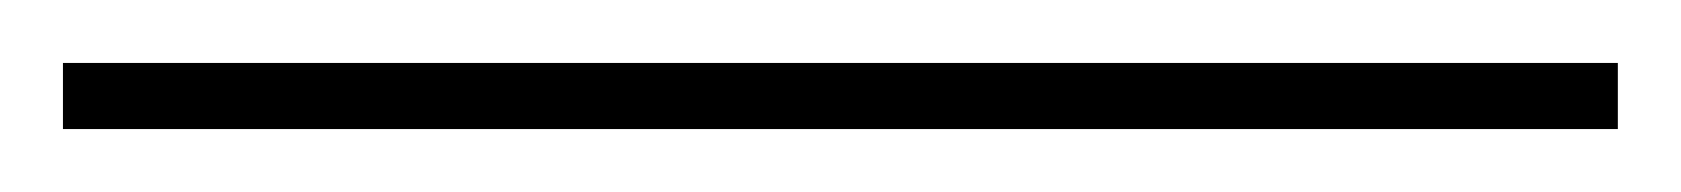

<svg xmlns="http://www.w3.org/2000/svg" viewBox="-46 174 534 61"><path d="M468 194V215H-26V194Z"/></svg>

Font: Elsie
Style: Regular
Weight: 400
Designer: Alejandro Inler
Foundry: Alejandro Inler
Version: 1.002